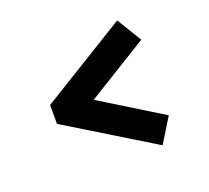

<svg xmlns="http://www.w3.org/2000/svg" viewBox="-100 -704 871 802"><g transform="rotate(-20 335.0 -303.5)"><path d="M494 -26 110 -261V-345L494 -581L561 -471L204 -251V-355L561 -135Z"/></g></svg>

Font: Gabarito
Style: Bold
Weight: 700
Designer: Leandro Assis / Alvaro Franca / Felipe Casaprima
Foundry: Naipe Foundry
Version: Version 1.000